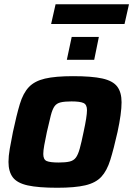

<svg xmlns="http://www.w3.org/2000/svg" viewBox="-20 -877 628 905"><path d="M250 8Q161 8 111 -3Q61 -14 40.5 -41Q20 -68 20 -114Q20 -141 26 -175.5Q32 -210 41 -255Q58 -335 73.5 -386.5Q89 -438 116 -466.5Q143 -495 192 -506.5Q241 -518 324 -518Q413 -518 462.5 -507Q512 -496 532.5 -469Q553 -442 553 -395Q553 -343 534 -255Q516 -175 500 -123.5Q484 -72 457.5 -43.5Q431 -15 382 -3.5Q333 8 250 8ZM257 -111Q289 -111 308 -115.5Q327 -120 337.5 -134Q348 -148 356 -177Q364 -206 374 -255Q390 -328 390 -358Q390 -384 373.5 -391.5Q357 -399 317 -399Q285 -399 266 -394.5Q247 -390 237 -376Q227 -362 219.5 -333Q212 -304 201 -255Q193 -217 188.5 -192Q184 -167 184 -151Q184 -125 200 -118Q216 -111 257 -111ZM295 -595 318 -703H446L424 -595ZM221 -764 242 -857H588L567 -764Z"/></svg>

Font: Saira
Style: Bold Italic
Weight: 700
Italic angle: -12°
Designer: Hector Gatti with collaboration of the Omnibus-Type team
Foundry: Omnibus-Type
Version: Version 1.100; ttfautohint (v1.8.3)